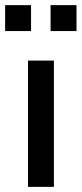

<svg xmlns="http://www.w3.org/2000/svg" viewBox="-37 -728 318 748"><path d="M72 0V-492H173V0ZM160 -607V-708H261V-607ZM-17 -607V-708H84V-607Z"/></svg>

Font: Nunito Sans 10pt SemiCondensed SemiBold
Style: Regular
Weight: 600
Width: 4
Designer: Vernon Adams
Foundry: Vernon Adams
Version: Version 3.101;gftools[0.9.27]